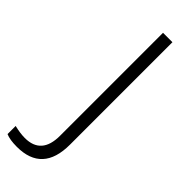

<svg xmlns="http://www.w3.org/2000/svg" viewBox="-382 -733 937 937"><g transform="rotate(45 86.5 -265.0)"><path d="M-87 172V116Q-45 126 -14 126Q100 126 100 -3V-714H165V-7Q165 184 -11 184Q-60 184 -87 172Z"/></g></svg>

Font: OpenSansMMV
Style: Light
Weight: 300
Foundry: Ascender Corporation
Version: Version 4.001